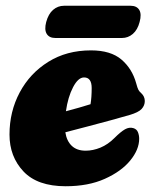

<svg xmlns="http://www.w3.org/2000/svg" viewBox="-20 -637 531 667"><path d="M463.5 -155Q463.5 -117.5 432.5 -79.5Q401.5 -41.5 344.2 -15.8Q287 10 208 10Q110 10 61.5 -41.5Q13 -93 13 -169.5Q13 -249.5 48.5 -316Q84 -382.5 147.8 -422.2Q211.5 -462 296 -462Q364.5 -462 401.8 -430.2Q439 -398.5 453 -348Q457.5 -331 460.8 -325Q464 -319 470.5 -313.5Q483 -302 483 -286Q483 -270.5 472 -258.5Q461 -246.5 430 -237.5Q402.5 -229.5 364.2 -219Q326 -208.5 284.8 -197.8Q243.5 -187 207 -177.5Q211.5 -147.5 229.2 -130.5Q247 -113.5 277.5 -113.5Q303 -113.5 329 -124.2Q355 -135 377.5 -157.5Q399.5 -179.5 414.2 -187.8Q429 -196 443 -192Q455 -188.5 459.2 -177.8Q463.5 -167 463.5 -155ZM272 -368Q251.5 -368 233.8 -334Q216 -300 209 -250.5Q232 -256.5 254.5 -263Q277 -269.5 294.5 -275Q296.5 -287 297.5 -301.2Q298.5 -315.5 298.5 -331Q298.5 -368 272 -368ZM140.5 -560.5Q148 -588.5 164.5 -602.8Q181 -617 202.5 -617H433.5Q455 -617 463.8 -602.5Q472.5 -588 465 -560.5Q458 -533.5 441.5 -519.2Q425 -505 403.5 -505H172.5Q151 -505 142.2 -519.5Q133.5 -534 140.5 -560.5Z"/></svg>

Font: Fraunces 144pt SuperSoft Black
Style: Italic
Weight: 900
Italic angle: -16°
Version: Version 1.000;[b76b70a41]